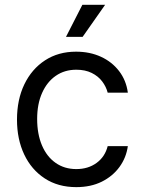

<svg xmlns="http://www.w3.org/2000/svg" viewBox="-20 -768 602 800"><path d="M297.9 11.7Q221.7 11.7 166.3 -24.7Q110.8 -61 80.8 -124.5Q50.8 -188 50.8 -269.5Q50.8 -353 81.5 -416.7Q112.3 -480.5 167.7 -516.6Q223.1 -552.7 296.9 -552.7Q354.5 -552.7 400.6 -531.5Q446.8 -510.3 476.3 -471.7Q505.9 -433.1 512.7 -381.8H428.7Q422.4 -406.7 405.8 -428.7Q389.2 -450.7 362.1 -464.1Q335 -477.5 297.9 -477.5Q249 -477.5 212.4 -452.1Q175.8 -426.8 155.3 -380.6Q134.8 -334.5 134.8 -272.5Q134.8 -209.5 154.8 -162.4Q174.8 -115.2 211.7 -89.4Q248.5 -63.5 297.9 -63.5Q347.2 -63.5 382.3 -89.1Q417.5 -114.7 428.7 -159.2H512.7Q505.9 -110.8 477.8 -72.3Q449.7 -33.7 404.1 -11Q358.4 11.7 297.9 11.7ZM254.9 -614.3 323.2 -748H418L324.2 -614.3Z"/></svg>

Font: GitLab Sans
Style: Regular
Weight: 400
Designer: Rasmus Andersson
Foundry: Modifications by GitLab B.V., manufactured by rsms
Version: Version 4.000;git-c8fb6b7